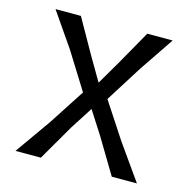

<svg xmlns="http://www.w3.org/2000/svg" viewBox="-92 -691 776 782"><g transform="rotate(15 296.0 -300.0)"><path d="M552 0H446L356 -150L295 -245L234 -150L147 0H40L146 -150L244 -301L148 -455L48 -600H155L237 -455L295 -356L353 -455L435 -600H542L444 -455L347 -301L446 -150Z"/></g></svg>

Font: Farro Light
Style: Regular
Weight: 300
Designer: Aceler Chua
Foundry: Grayscale Limited
Version: Version 1.101